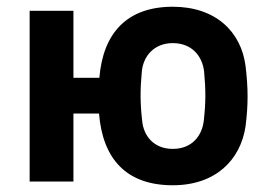

<svg xmlns="http://www.w3.org/2000/svg" viewBox="-20 -539 804 570"><path d="M68 0H198V-202H274C285 -66 356 11 493 11C620 11 694 -64 709 -164C713 -196 715 -224 715 -252C715 -281 713 -310 709 -343C696 -445 620 -519 493 -519C358 -519 286 -442 275 -308H198V-507H68ZM493 -97C437 -97 406 -135 402 -181C396 -233 396 -273 401 -326C405 -372 437 -411 493 -411C550 -411 581 -372 586 -326C591 -272 591 -233 585 -181C580 -136 550 -97 493 -97Z"/></svg>

Font: Finlandica SemiBold
Style: Regular
Weight: 600
Designer: Niklas Ekholm, Juho Hiilivirta, Jaakko Suomalainen
Foundry: Helsinki Type Studio
Version: Version 2.000;Glyphs 3.2 (3202)